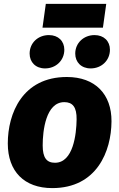

<svg xmlns="http://www.w3.org/2000/svg" viewBox="-20 -946 613 985"><path d="M508 -804 525 -926H215L198 -804ZM211 -595C267 -595 310 -636 310 -691C310 -735 279 -766 231 -766C175 -766 132 -726 132 -671C132 -627 163 -595 211 -595ZM445 -595C501 -595 544 -636 544 -691C544 -735 513 -766 465 -766C410 -766 366 -726 366 -671C366 -627 397 -595 445 -595ZM248 19C477 19 551 -170 552 -323C553 -463 468 -551 323 -551C95 -551 20 -364 20 -210C20 -67 104 19 248 19ZM262 -111C219 -111 199 -137 199 -200C199 -275 215 -422 310 -422C353 -422 374 -396 373 -333C372 -258 356 -111 262 -111Z"/></svg>

Font: Fira Sans ExtraBold
Style: Italic
Weight: 800
Italic angle: -8°
Designer: bBox Type GmbH & Carrois Corporate GbR & Edenspiekermann AG
Foundry: bBox Type GmbH & Carrois Corporate GbR & Edenspiekermann AG
Version: Version 4.301;PS 004.301;hotconv 1.0.88;makeotf.lib2.5.64775